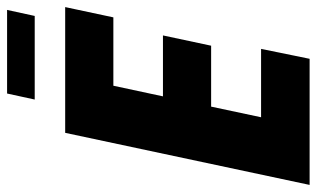

<svg xmlns="http://www.w3.org/2000/svg" viewBox="-207 -698 894 542"><g transform="rotate(-90 240.0 -427.0)"><path d="M136 -690H491L462 -554H269L239 -414H411L382 -278H210L180 -137H373L345 0H-11ZM247 -854H483L466 -776H230Z"/></g></svg>

Font: Decalotype ExtraBold Italic
Style: Regular
Weight: 800
Italic angle: -12°
Designer: Alfredo Marco Pradil
Foundry: Alfredo Marco Pradil
Version: Version 1.0